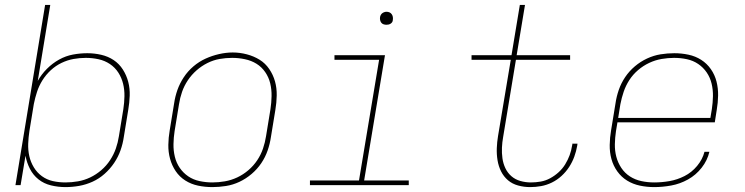

<svg xmlns="http://www.w3.org/2000/svg" viewBox="-20 -755 3040 783"><path d="M247 8Q217 8 188 1Q159 -6 137 -23.5Q115 -41 102 -66.5Q89 -92 84 -120L64 0H43L164 -735H185L134 -425Q149 -452 171.5 -474.5Q194 -497 221 -512Q248 -527 277.5 -532.5Q307 -538 336 -538Q365 -538 393 -531.5Q421 -525 443.5 -510Q466 -495 481 -471.5Q496 -448 503 -421Q510 -394 509 -365Q508 -336 503 -307L485 -197Q481 -169 471.5 -142Q462 -115 445.5 -90.5Q429 -66 406.5 -46Q384 -26 357.5 -14Q331 -2 303 3Q275 8 247 8ZM247 -11Q272 -11 298 -15.5Q324 -20 348 -31.5Q372 -43 393 -61Q414 -79 429 -102Q444 -125 452.5 -149.5Q461 -174 465 -200L483 -310Q487 -336 487.5 -362.5Q488 -389 482 -413.5Q476 -438 462.5 -459Q449 -480 428 -494Q407 -508 381.5 -513.5Q356 -519 330 -519Q305 -519 280 -514.5Q255 -510 231 -498.5Q207 -487 187 -468.5Q167 -450 153 -427.5Q139 -405 131 -380.5Q123 -356 118 -331L100 -221Q96 -195 95 -169Q94 -143 99.5 -118.5Q105 -94 118 -72.5Q131 -51 151 -36.5Q171 -22 195.5 -16.5Q220 -11 247 -11Z M846 8Q816 8 787.5 2Q759 -4 735.5 -19Q712 -34 696.5 -57Q681 -80 673.5 -107.5Q666 -135 666.5 -164.5Q667 -194 672 -223L690 -333Q694 -361 703.5 -388Q713 -415 729.5 -440Q746 -465 769 -484.5Q792 -504 818.5 -516Q845 -528 873.5 -534.5Q902 -541 929 -541Q958 -541 986.5 -533.5Q1015 -526 1038.5 -511.5Q1062 -497 1078 -473.5Q1094 -450 1101.5 -423Q1109 -396 1108.5 -366Q1108 -336 1103 -307L1085 -197Q1081 -169 1071.5 -141.5Q1062 -114 1045.5 -89.5Q1029 -65 1006 -45.5Q983 -26 956.5 -13.5Q930 -1 901.5 3.5Q873 8 846 8ZM846 -11Q871 -11 897 -15.5Q923 -20 947.5 -31.5Q972 -43 993 -61Q1014 -79 1029 -101.5Q1044 -124 1052.5 -149Q1061 -174 1065 -200L1083 -310Q1087 -336 1087.5 -363Q1088 -390 1082 -415Q1076 -440 1061.5 -461Q1047 -482 1026 -495Q1005 -508 979 -513.5Q953 -519 927 -519Q901 -519 875.5 -514.5Q850 -510 826 -498Q802 -486 781.5 -468Q761 -450 746 -427.5Q731 -405 722.5 -380.5Q714 -356 710 -330L692 -220Q688 -194 687.5 -167.5Q687 -141 693 -116Q699 -91 713 -70.5Q727 -50 747.5 -36Q768 -22 794 -16.5Q820 -11 846 -11Z M1244 0V-19H1444L1526 -511H1344V-530H1550L1465 -19H1647V0ZM1556 -654Q1550 -654 1544 -656Q1538 -658 1534.5 -663Q1531 -668 1530 -674Q1529 -680 1530 -686Q1531 -691 1533.5 -695Q1536 -699 1539.5 -701.5Q1543 -704 1547.5 -705.5Q1552 -707 1556 -707Q1563 -707 1568.5 -704.5Q1574 -702 1577.5 -697Q1581 -692 1582 -686Q1583 -680 1582 -674Q1582 -669 1579.5 -665Q1577 -661 1573 -658.5Q1569 -656 1565 -655Q1561 -654 1556 -654Z M2142 8Q2117 8 2093 1.5Q2069 -5 2051.5 -20Q2034 -35 2023.5 -56Q2013 -77 2009 -101.5Q2005 -126 2006 -151Q2007 -176 2011 -200L2063 -511H1903V-530H2066L2100 -735H2121L2087 -530H2305V-511H2084L2032 -197Q2028 -175 2027 -153Q2026 -131 2029 -109.5Q2032 -88 2041 -69Q2050 -50 2065.5 -36.5Q2081 -23 2102 -17Q2123 -11 2145 -11Q2165 -11 2185 -14.5Q2205 -18 2223.5 -28Q2242 -38 2258 -52.5Q2274 -67 2285 -85Q2296 -103 2303 -122Q2310 -141 2313 -161Q2314 -163 2314 -165Q2314 -167 2314 -169H2335Q2335 -167 2334.5 -165Q2334 -163 2334 -161Q2330 -138 2322 -116Q2314 -94 2301 -74Q2288 -54 2270 -37.5Q2252 -21 2230.5 -10.5Q2209 0 2186.5 4Q2164 8 2142 8Z M2648 8Q2618 8 2589.5 2Q2561 -4 2537.5 -18.5Q2514 -33 2497.5 -56Q2481 -79 2473.5 -106.5Q2466 -134 2466.5 -164Q2467 -194 2472 -223L2490 -333Q2494 -361 2503.5 -388.5Q2513 -416 2529.5 -440.5Q2546 -465 2569 -484.5Q2592 -504 2619 -516.5Q2646 -529 2674 -533.5Q2702 -538 2730 -538Q2759 -538 2787.5 -532Q2816 -526 2839.5 -511Q2863 -496 2879 -473Q2895 -450 2902 -422.5Q2909 -395 2908.5 -365.5Q2908 -336 2903 -307L2895 -256H2498L2492 -220Q2488 -194 2487.5 -167Q2487 -140 2493.5 -115.5Q2500 -91 2514 -70Q2528 -49 2549 -35.5Q2570 -22 2595.5 -16.5Q2621 -11 2648 -11Q2679 -11 2710.5 -16.5Q2742 -22 2771.5 -37Q2801 -52 2823 -78.5Q2845 -105 2853 -136H2873Q2865 -101 2841.5 -71Q2818 -41 2785.5 -23Q2753 -5 2717.5 1.5Q2682 8 2648 8ZM2501 -274H2877L2883 -310Q2887 -336 2887.5 -362.5Q2888 -389 2882 -414Q2876 -439 2862 -459.5Q2848 -480 2827.5 -494Q2807 -508 2781.5 -513.5Q2756 -519 2729 -519Q2704 -519 2678 -514.5Q2652 -510 2627.5 -498.5Q2603 -487 2582 -469Q2561 -451 2546.5 -428.5Q2532 -406 2523.5 -381Q2515 -356 2510 -330Z"/></svg>

Font: Iosevka Curly ThExObl
Style: Regular
Weight: 100
Width: 7
Italic angle: -9°
Monospace: yes
Designer: Belleve Invis
Foundry: Belleve Invis
Version: Version 11.1.0; ttfautohint (v1.8.3)